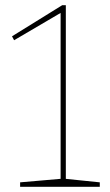

<svg xmlns="http://www.w3.org/2000/svg" viewBox="-20 -715 421 735"><path d="M232 -23 225 -31 362 -17V0H57V-17L219 -31L212 -23V-673L218 -669L34 -561L26 -576L218 -695H232Z"/></svg>

Font: Bitter Thin Thin
Style: Regular
Weight: 250
Version: Version 2.002